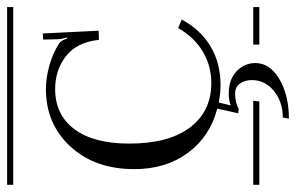

<svg xmlns="http://www.w3.org/2000/svg" viewBox="-175 -582 831 539"><g transform="rotate(-90 240.5 -312.5)"><path d="M-8.8 -708H490.2V-690.9H-8.8ZM-8.8 -17.1H227.1L225.1 0H-8.8ZM384.8 -17.1H490.2V0H384.8ZM455.1 -217.8Q426.3 -164.6 379.4 -136.7Q332.5 -108.9 271 -108.9Q249 -108.9 222.2 -113.8L213.9 -80.1Q227.1 -85.9 247.1 -85.9Q286.6 -85.9 309.8 -64Q333 -42 333 -11.2Q333 29.8 287.8 56.4Q242.7 83 176.8 83L180.2 65.9Q224.1 65.9 254.6 41Q285.2 16.1 285.2 -21Q285.2 -41 275.4 -54.4Q265.6 -67.9 248 -67.9Q221.2 -67.9 205.1 -58.1L191.9 -59.1L205.1 -118.2Q127.9 -137.7 81.5 -199.7Q35.2 -261.7 35.2 -351.1Q35.2 -461.4 98.6 -530.3Q162.1 -599.1 259.8 -599.1Q291.5 -599.1 326.2 -589.4Q360.8 -579.6 388.2 -562Q397 -555.7 401.9 -539.1L404.8 -540Q399.9 -557.1 399.9 -564.9L398.9 -606.9L416 -607.9L423.8 -451.2L398.9 -450.2L397.9 -452.1Q391.1 -512.7 352.1 -543Q313 -573.2 259.8 -573.2Q188 -573.2 147.5 -519.3Q106.9 -465.3 106.9 -365.2Q106.9 -254.9 152.1 -194.8Q197.3 -134.8 276.9 -134.8Q325.7 -134.8 366 -159.2Q406.2 -183.6 431.2 -228Z"/></g></svg>

Font: FoglihtenFr02
Style: Regular
Weight: 500
Version: Version 0.68